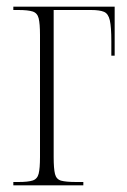

<svg xmlns="http://www.w3.org/2000/svg" viewBox="-20 -556 380 576"><path d="M20 0V-10H35Q64 -10 78 -14.5Q92 -19 96 -35Q100 -51 100 -85V-451Q100 -485 96 -501Q92 -517 78 -521.5Q64 -526 35 -526H20V-536H324V-389H314V-432Q314 -475 309.5 -495Q305 -515 292 -520.5Q279 -526 253 -526H141V-85Q141 -50 145 -34Q149 -18 163.5 -14Q178 -10 209 -10H230V0Z"/></svg>

Font: Noto Serif Display ExtraCondensed ExtraLight
Style: Regular
Weight: 200
Width: 2
Designer: Monotype Design Team
Foundry: Monotype Imaging Inc.
Version: Version 2.009